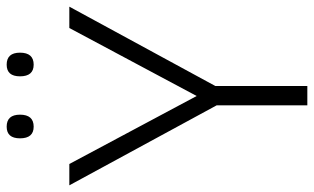

<svg xmlns="http://www.w3.org/2000/svg" viewBox="-203 -739 942 576"><g transform="rotate(-90 268.0 -451.0)"><path d="M268 -332 472 -714H536L298 -276V0H240V-272L0 -714H64ZM141 -862Q141 -902 176 -902Q212 -902 212 -862Q212 -821 176 -821Q141 -821 141 -862ZM327 -862Q327 -902 362 -902Q398 -902 398 -862Q398 -821 362 -821Q327 -821 327 -862Z"/></g></svg>

Font: Noto Sans Thai Looped Light
Style: Regular
Weight: 300
Designer: Sasikarn Vongin, Ben Mitchell
Foundry: The Fontpad Ltd
Version: Version 1.001; ttfautohint (v1.8.4.7-5d5b)